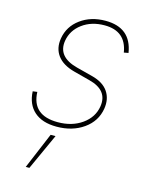

<svg xmlns="http://www.w3.org/2000/svg" viewBox="-119 -629 731 944"><g transform="rotate(15 246.5 -156.5)"><path d="M448.9 -430.4 426.1 -426.1Q409.4 -531.2 301.1 -531.2Q234.4 -531.2 187.9 -496.8Q141.3 -462.4 132.1 -407.7Q118.3 -322.8 223 -295.5L305.4 -274.1Q362.9 -259.2 388 -222.5Q413 -185.7 404.8 -134.9Q393.8 -68.5 337.2 -28.6Q280.5 11.4 200.3 11.4Q127.1 11.4 86.5 -24.5Q45.8 -60.4 42.6 -126.4L65.3 -129.3Q69.6 -11.4 200.3 -11.4Q272.7 -11.4 323.5 -47.4Q374.3 -83.5 383.5 -140.6Q397 -225.9 296.9 -251.4L215.9 -272.7Q155.2 -288.7 128 -325.3Q100.9 -361.9 109.4 -413.4Q120 -476.9 172.8 -515.4Q225.5 -554 299.7 -554Q429.3 -554 448.9 -430.4ZM105.8 241.5 183.2 57.5H208.1L124.3 241.5Z"/></g></svg>

Font: Inter Thin  BETA
Style: Italic
Weight: 100
Italic angle: -9.39999°
Designer: Rasmus Andersson
Foundry: rsms
Version: Version 3.011;git-f93a4a705